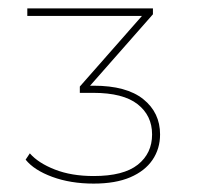

<svg xmlns="http://www.w3.org/2000/svg" viewBox="-20 -762 470 457"><path d="M203 -325Q148 -325 104.5 -341Q61 -357 41 -382L51 -397Q71 -374 110.5 -358.5Q150 -343 203 -343Q274 -343 308 -370Q342 -397 342 -442Q342 -487 307.5 -514Q273 -541 202 -541H170V-556L324 -731L326 -724H45V-742H344V-728L190 -553L186 -558H203Q281 -558 321 -526Q361 -494 361 -442Q361 -408 343 -381.5Q325 -355 290 -340Q255 -325 203 -325Z"/></svg>

Font: Montserrat Thin Thin
Style: Regular
Weight: 250
Version: Version 9.000